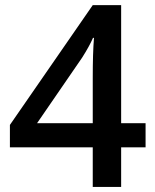

<svg xmlns="http://www.w3.org/2000/svg" viewBox="-20 -736 611 756"><path d="M553.2 -251H457V-715.8H345.2L19 -244.1V-155.8H345.2V0H457V-155.8H553.2ZM126 -251 303.2 -508.8C322.8 -539.6 336.9 -565.4 346.2 -586.9H350.1C346.7 -546.4 345.2 -494.1 345.2 -430.2V-251Z"/></svg>

Font: Open Sans 600
Style: Regular
Weight: 600
Foundry: Ascender Corporation
Version: Version 1.100;PS 001.100;hotconv 1.0.88;makeotf.lib2.5.64775